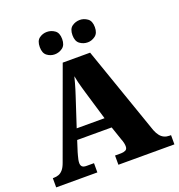

<svg xmlns="http://www.w3.org/2000/svg" viewBox="-160 -1059 1109 1192"><g transform="rotate(-20 394.0 -463.5)"><path d="M7 0V-61H14Q31 -61 46 -66.5Q61 -72 74 -87Q87 -102 97 -130L310 -714H491L695 -128Q704 -105 716 -90Q728 -75 743.5 -68Q759 -61 777 -61H788V0H418V-61H458Q474 -61 487 -67Q500 -73 500 -92Q500 -102 498 -111.5Q496 -121 493.5 -129Q491 -137 489 -141L458 -232H230L207 -160Q205 -152 201.5 -140Q198 -128 195.5 -115.5Q193 -103 193 -93Q193 -78 201 -69.5Q209 -61 230 -61H279V0ZM252 -301H436L379 -492Q374 -510 368.5 -528.5Q363 -547 358 -567.5Q353 -588 349 -610Q344 -589 338 -568.5Q332 -548 326.5 -529Q321 -510 315 -493ZM500 -779Q471 -779 448 -796Q425 -813 425 -853Q425 -894 448 -910.5Q471 -927 500 -927Q526 -927 549.5 -910.5Q573 -894 573 -853Q573 -813 549.5 -796Q526 -779 500 -779ZM282 -779Q254 -779 231.5 -796Q209 -813 209 -853Q209 -894 231.5 -910.5Q254 -927 282 -927Q310 -927 333.5 -910.5Q357 -894 357 -853Q357 -813 333.5 -796Q310 -779 282 -779Z"/></g></svg>

Font: Noto Serif Armenian Black
Style: Regular
Weight: 900
Version: Version 2.007